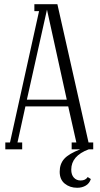

<svg xmlns="http://www.w3.org/2000/svg" viewBox="-20 -700 467 900"><path d="M417 0H396Q314 30.3 314 95.2Q314 119.1 326.2 132.6Q338.4 146 357.9 146Q380.9 146 391.1 129.9L405.8 139.2Q399.4 159.7 382.1 169.9Q364.7 180.2 341.8 180.2Q307.6 180.2 283.7 160.9Q259.8 141.6 259.8 105Q259.8 68.4 281.2 44.4Q302.7 20.5 356 0H315.9V-32.2H337.9L299.8 -201.2H99.1L62 -32.2H84V0H4.9V-32.2H26.9L163.1 -647.9H141.1V-680.2H249L395 -32.2H417ZM200.2 -654.8 106 -232.9H293Z"/></svg>

Font: Margherita Light
Style: Regular
Weight: 300
Designer: James Puckett
Foundry: Dunwich Type Founders
Version: Version 1.008;hotconv 1.0.109;makeotfexe 2.5.65596